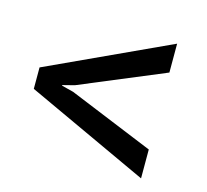

<svg xmlns="http://www.w3.org/2000/svg" viewBox="-73 -619 653 605"><g transform="rotate(15 254.0 -316.5)"><path d="M157.2 -325.7 118.7 -315.9V-314L157.2 -304.2L434.6 -190.4V-96.2L35.2 -281.2V-351.1L434.6 -535.6V-441.4Z"/></g></svg>

Font: Roboto Web
Style: Regular
Weight: 400
Designer: Google
Version: Version 1.200310; 2013